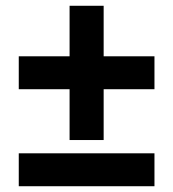

<svg xmlns="http://www.w3.org/2000/svg" viewBox="-20 -645 600 665"><path d="M221 -160V-336H45V-450H221V-625H339V-450H515V-336H339V-160ZM45 0V-114H515V0Z"/></svg>

Font: Ubuntu Sans Mono
Style: Regular
Weight: 400
Monospace: yes
Designer: Dalton Maag Ltd
Foundry: Dalton Maag Ltd
Version: Version 1.006